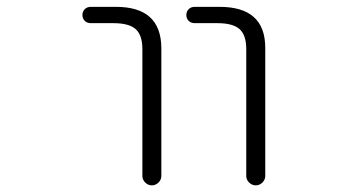

<svg xmlns="http://www.w3.org/2000/svg" viewBox="-20 -565 1040 563"><path d="M246.1 -497.1Q235.4 -497.1 228.5 -503.9Q221.7 -510.7 221.7 -521Q221.7 -531.2 228.5 -538.1Q235.4 -544.9 246.1 -544.9H320.3Q452.1 -544.9 453.1 -424.8V-48.8Q453.1 -38.1 444.8 -29.8Q436.5 -21.5 425.3 -21.5Q414.1 -21.5 405.8 -29.8Q397.5 -38.1 397.5 -48.8V-420.9Q397.5 -461.9 377.9 -479.5Q358.4 -497.1 312.5 -497.1ZM550.8 -497.1Q540 -497.1 533.2 -503.9Q526.4 -510.7 526.4 -521Q526.4 -531.2 533.2 -538.1Q540 -544.9 550.8 -544.9H624Q757.8 -544.9 757.8 -424.8V-48.8Q757.8 -38.1 749.5 -29.8Q741.2 -21.5 730 -21.5Q718.8 -21.5 710.4 -29.8Q702.1 -38.1 702.1 -48.8V-420.9Q702.1 -461.9 682.6 -479.5Q663.1 -497.1 617.2 -497.1Z"/></svg>

Font: Gen Jyuu Gothic L Monospace Light
Style: Regular
Weight: 300
Designer: [Source Han Sans]
Ryoko NISHIZUKA  (kana & ideographs); Paul D. Hunt (Latin, Greek & Cyrillic); Wenlong ZHANG  (bopomofo
Version: Version 1.002.20150607